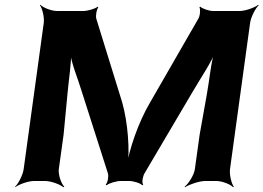

<svg xmlns="http://www.w3.org/2000/svg" viewBox="-20 -757 1102 803"><path d="M329 -711H219C195 -711 160 -725 149 -737L147 -735C157 -722 166 -685 163 -661L79 -50C76 -26 57 11 43 24L44 26C59 14 98 0 122 0H169C193 0 231 14 245 26L249 24C236 11 223 -26 226 -50L246 -194L262 -362C267 -421 280 -499 277 -543L273 -542C276 -498 306 -428 323 -371L431 -33C435 -20 431 7 422 15L426 18C435 9 468 0 484 0H521C537 0 568 9 575 18L579 15C572 7 577 -20 585 -33L785 -372C818 -429 867 -500 882 -545H878C863 -501 856 -422 845 -362L815 -194L795 -50C792 -26 769 11 752 24L754 26C772 14 814 0 838 0H885C909 0 944 14 955 26L958 24C948 11 939 -26 942 -50L1026 -661C1029 -685 1048 -722 1062 -735L1060 -737C1045 -725 1006 -711 982 -711H871C855 -711 825 -721 818 -729L814 -727C819 -718 817 -690 809 -678L608 -329C558 -245 519 -128 510 -61H514C523 -128 515 -245 491 -329L383 -678C379 -691 384 -718 391 -726L388 -729C379 -720 345 -711 329 -711Z"/></svg>

Font: Asimov
Style: EdgeWideIt
Weight: 500
Designer: Google
Version: Version 2.000980: 2014